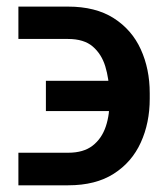

<svg xmlns="http://www.w3.org/2000/svg" viewBox="-20 -552 503 576"><path d="M35.2 -93.8H184.6Q230.5 -93.8 257.8 -115Q285.2 -136.2 297.4 -172.6Q309.6 -209 308.6 -255.9L308.1 -272.5Q307.1 -315.9 295.9 -352.8Q284.7 -389.6 258.3 -412.4Q231.9 -435.1 184.1 -435.1H35.2V-532.2H184.1Q266.6 -532.2 321 -497.6Q375.5 -462.9 402.3 -404.1Q429.2 -345.2 429.2 -272.5V-255.9Q429.2 -183.1 402.3 -124.3Q375.5 -65.4 321.3 -30.8Q267.1 3.9 184.6 3.9H35.2ZM117.7 -218.8V-309.6H371.1V-218.8Z"/></svg>

Font: Inter
Style: 540
Weight: 540
Designer: Rasmus Andersson
Foundry: rsms
Version: Version 4.001;git-66647c0bb